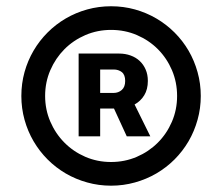

<svg xmlns="http://www.w3.org/2000/svg" viewBox="-20 -757 704 608"><path d="M331.7 -737.2Q371.1 -737.2 407.3 -727.1Q443.5 -717 475.1 -698.5Q506.7 -680 532.7 -654.1Q558.6 -628.2 577.1 -596.6Q595.5 -565 605.6 -528.6Q615.8 -492.2 615.8 -453.1Q615.8 -414.1 605.6 -377.7Q595.5 -341.3 577.1 -309.7Q558.6 -278.1 532.7 -252.1Q506.7 -226.2 475.1 -207.7Q443.5 -189.3 407.1 -179.2Q370.7 -169 331.7 -169Q292.6 -169 256.2 -179.2Q219.8 -189.3 188.2 -207.7Q156.6 -226.2 130.7 -252.1Q104.8 -278.1 86.3 -309.7Q67.8 -341.3 57.7 -377.7Q47.6 -414.1 47.6 -453.1Q47.6 -492.5 57.7 -528.8Q67.8 -565 86.3 -596.6Q104.8 -628.2 130.7 -654.1Q156.6 -680 188.2 -698.5Q219.8 -717 256.2 -727.1Q292.6 -737.2 331.7 -737.2ZM331.7 -244Q375 -244 413 -260.3Q451 -276.6 479.4 -304.9Q507.8 -333.1 524.3 -371.3Q540.8 -409.4 540.8 -453.1Q540.8 -496.4 524.7 -534.4Q508.5 -572.4 480.3 -600.9Q452.1 -629.3 413.9 -645.8Q375.7 -662.3 331.7 -662.3Q288.7 -662.3 250.5 -646Q212.4 -629.6 184.1 -601.2Q155.9 -572.8 139.4 -534.8Q122.9 -496.8 122.9 -453.1Q122.9 -410.2 139.2 -372.2Q155.5 -334.2 183.8 -305.6Q212 -277 250 -260.5Q288 -244 331.7 -244ZM229 -325.3V-587.4H357.2Q376.8 -587.4 393.5 -581.3Q410.2 -575.3 422.2 -564.1Q434.3 -552.9 441.2 -536.9Q448.2 -521 448.2 -500.7Q448.2 -474.1 436.8 -455.4Q425.4 -436.8 406.2 -426.1L456 -325.3H381.4L340.9 -413.4H297.2V-325.3ZM297.2 -536.9V-462.7H339.8Q354.8 -462.7 365.6 -472.1Q376.4 -481.5 376.4 -500.7Q376.4 -520.2 365.8 -528.6Q355.1 -536.9 340.2 -536.9Z"/></svg>

Font: Inter P
Style: Bold
Weight: 700
Designer: Rasmus Andersson
Foundry: rsms
Version: Version 3.018;git-588b23468